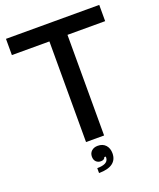

<svg xmlns="http://www.w3.org/2000/svg" viewBox="-172 -868 978 1178"><g transform="rotate(-20 316.5 -278.5)"><path d="M375 0H257V-657H12V-763H621V-657H375ZM267 174Q335 174 340 137Q340 135 340.5 132Q341 129 340 125H331Q326 142 303 142Q284 142 272 130Q260 118 260 97Q260 74 275.5 60Q291 46 316 46Q349 46 367.5 66.5Q386 87 386 120Q386 162 356 184Q326 206 267 206Z"/></g></svg>

Font: Open Sauce Sans Medium
Style: Regular
Weight: 500
Designer: Alfredo Marco Pradil
Foundry: Creative Sauce Fz LLC
Version: Version 1.477